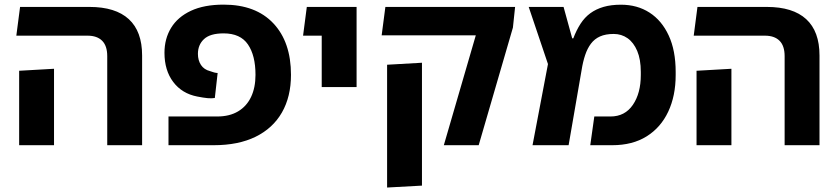

<svg xmlns="http://www.w3.org/2000/svg" viewBox="-20 -633 3651 837"><path d="M447.5 0V-388.2Q447.5 -433 425.4 -455.2Q403.2 -477.5 361.8 -477.5H51.2L67.5 -602.8H369.8Q483.5 -602.8 541.5 -549.5Q599.5 -496.2 599.5 -391.2V0ZM63.5 0V-324.5L215.5 -333.2V0Z M714.5 0V-125.2H927Q980.5 -125.2 1017.8 -147.4Q1055 -169.5 1074.4 -210.2Q1093.8 -251 1093.8 -306.8Q1093.8 -391 1060.9 -439.2Q1028 -487.5 954.8 -487.5Q896 -487.5 869.4 -462.6Q842.8 -437.8 842.8 -398.2Q842.8 -370 856.1 -349.8Q869.5 -329.5 896 -322.8Q904.8 -319.5 913.6 -317.1Q922.5 -314.8 928.8 -314.8L916.5 -205.8Q903.2 -203.5 885 -205.1Q866.8 -206.8 839.8 -212.2Q773.5 -225 735.2 -275.6Q697 -326.2 697 -402.8Q697 -464.2 725.9 -511.6Q754.8 -559 812.2 -585.9Q869.8 -612.8 954.8 -612.8Q1095 -612.8 1171.8 -531.1Q1248.5 -449.5 1248.5 -306.8Q1248.5 -211.5 1209 -142.6Q1169.5 -73.8 1094.4 -36.9Q1019.2 0 912 0Z M1382.5 -253.5V-602.8H1534.5V-253.5ZM1301.2 -477.5 1317.5 -602.8H1467.8V-477.5Z M1914.8 0 2054.2 -479H1643.8L1660 -602.8H2225.5L2216 -512.8L2066.8 0ZM1667.5 184.5V-350.8L1819.5 -359.5V176.2Z M2301.5 0 2368.8 -353.8 2284.8 -602.8H2436.8L2474.5 -465.8H2479.2Q2493 -502 2510.9 -529.6Q2528.8 -557.2 2553.6 -575.4Q2578.5 -593.5 2611.2 -603Q2644 -612.5 2687 -612.5Q2758 -612.5 2811.4 -578.1Q2864.8 -543.8 2895.1 -478.4Q2925.5 -413 2925.5 -319.5V-306Q2925.5 -215.2 2893 -146.1Q2860.5 -77 2798.9 -38.5Q2737.2 0 2649.2 0H2553.2L2570.8 -125.2H2641.5Q2704.2 -125.2 2738.9 -175.9Q2773.5 -226.5 2773.5 -306V-319.5Q2773.5 -374 2757.9 -410.9Q2742.2 -447.8 2715.8 -466.4Q2689.2 -485 2655.5 -485Q2620 -485 2595.9 -474.2Q2571.8 -463.5 2556.1 -442.6Q2540.5 -421.8 2530.9 -392.9Q2521.2 -364 2515.5 -328L2458.8 0Z M3400.5 0V-388.2Q3400.5 -433 3378.4 -455.2Q3356.2 -477.5 3314.8 -477.5H3004.2L3020.5 -602.8H3322.8Q3436.5 -602.8 3494.5 -549.5Q3552.5 -496.2 3552.5 -391.2V0ZM3016.5 0V-324.5L3168.5 -333.2V0Z"/></svg>

Font: Noto Sans Hebrew Light
Style: Regular
Weight: 100
Version: Version 3.000